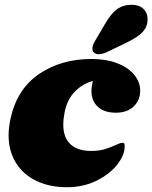

<svg xmlns="http://www.w3.org/2000/svg" viewBox="-20 -781 638 804"><path d="M567 -401Q567 -361 539.5 -335Q512 -309 465 -309Q417 -309 390 -333.5Q363 -358 363 -400Q363 -420 369 -442Q327 -431 294.5 -398.5Q262 -366 251 -313Q245 -283 245 -259Q245 -205 275 -177Q305 -149 361 -149Q393 -149 416 -155.5Q439 -162 463 -173Q483 -183 492 -183Q498 -183 500 -180.5Q502 -178 502 -170Q503 -133 471.5 -92.5Q440 -52 384.5 -24.5Q329 3 260 3Q188 3 132.5 -23.5Q77 -50 46.5 -99.5Q16 -149 16 -215Q16 -246 24 -284Q51 -408 143.5 -471Q236 -534 363 -534Q424 -534 470 -516.5Q516 -499 541.5 -468.5Q567 -438 567 -401ZM531 -761Q562 -761 580 -744.5Q598 -728 598 -700Q598 -670 578 -648Q558 -626 513 -604L426 -562Q407 -554 394 -554Q382 -554 374.5 -560Q367 -566 367 -578Q367 -591 377 -608L420 -681Q444 -723 469.5 -742Q495 -761 531 -761Z"/></svg>

Font: Shrikhand
Style: Regular
Weight: 400
Italic angle: -14°
Designer: Jonny Pinhorn
Foundry: Jonny Pinhorn
Version: Version 1.001;PS 1.001;hotconv 1.0.88;makeotf.lib2.5.647800